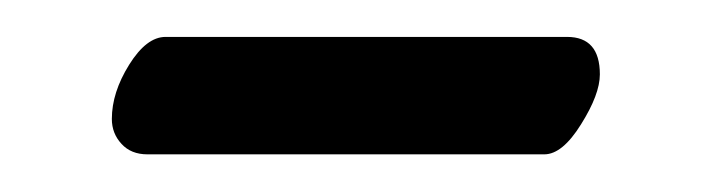

<svg xmlns="http://www.w3.org/2000/svg" viewBox="-20 -305 381 103"><path d="M272 -222.2H59.1Q50.3 -222.2 45.2 -227.8Q40 -233.4 40 -241.2Q40 -255.4 49.3 -270.3Q58.6 -285.2 68.8 -285.2H284.2Q301.8 -285.2 301.8 -265.1Q301.8 -254.4 291.7 -238.3Q281.7 -222.2 272 -222.2Z"/></svg>

Font: Common Serif News
Style: Regular
Weight: 450
Designer: Philipp H. Poll, Khaled Hosny
Foundry: Stefan Peev, Context Ltd.
Version: Version 1.026